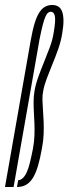

<svg xmlns="http://www.w3.org/2000/svg" viewBox="-55 -750 275 770"><path d="M-35 0H-0.5L103.5 -592Q110.5 -627 116.2 -649.2Q122 -671.5 127.2 -683.2Q132.5 -695 138 -699Q143.5 -703 149 -703Q161 -703 165 -685.5Q169 -668 159.5 -614.5Q155 -588 144.2 -559Q133.5 -530 121.2 -500.2Q109 -470.5 98.5 -441.2Q88 -412 83.5 -385.5Q80 -365.5 79.8 -344.2Q79.5 -323 80.8 -301.5Q82 -280 83 -256.8Q84 -233.5 83.2 -208Q82.5 -182.5 77 -153Q71 -122.5 65.2 -98.8Q59.5 -75 52.2 -59.2Q45 -43.5 36.2 -35.5Q27.5 -27.5 18 -27.5L13 0Q34 0 50 -9.2Q66 -18.5 77.5 -37.5Q89 -56.5 97.5 -85.5Q106 -114.5 113 -154Q119 -184.5 120 -211.8Q121 -239 120 -262.5Q119 -286 117.5 -307.2Q116 -328.5 115.2 -348Q114.5 -367.5 118.5 -386.5Q122.5 -408.5 132.8 -435.8Q143 -463 155.2 -492.5Q167.5 -522 178.5 -553.2Q189.5 -584.5 194.5 -616Q200 -647.5 199.5 -669.8Q199 -692 193.5 -705.2Q188 -718.5 178 -724.2Q168 -730 154.5 -730Q139 -730 126.2 -723.2Q113.5 -716.5 103 -700.5Q92.5 -684.5 84 -657Q75.5 -629.5 68 -587Z"/></svg>

Font: Anybody UltraCondensed ExtraLight
Style: Italic
Weight: 250
Width: 1
Italic angle: -10°
Version: Version 1.113;gftools[0.9.25]